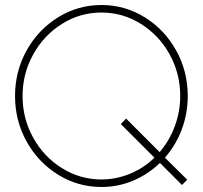

<svg xmlns="http://www.w3.org/2000/svg" viewBox="-20 -733 809 766"><path d="M618 -83Q571 -37.5 511 -12.2Q451 13 385 13Q291 13 211.8 -36Q132.5 -85 86.2 -168.2Q40 -251.5 40 -350Q40 -448.5 86.2 -531.8Q132.5 -615 211.8 -664Q291 -713 385 -713Q478.5 -713 557.5 -664Q636.5 -615 682.8 -531.8Q729 -448.5 729 -350Q729 -280 705.2 -216.8Q681.5 -153.5 638 -104L727 -16L706 5ZM385 -17Q443 -17 499 -40Q555 -63 596 -104L462 -238L483 -260L617 -126Q656.5 -172.5 677.8 -230.5Q699 -288.5 699 -350Q699 -440 656.5 -516.5Q614 -593 541.8 -638Q469.5 -683 385 -683Q299 -683 226.5 -637.2Q154 -591.5 112 -515Q70 -438.5 70 -350Q70 -260 112.5 -183.5Q155 -107 227.5 -62Q300 -17 385 -17Z"/></svg>

Font: Urbanist
Style: Regular
Weight: 400
Designer: Corey Hu
Foundry: Corey Hu
Version: Version 1.2; befe77262ef67d88f1d94aa3d2e49ef1327b4483